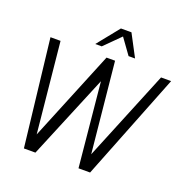

<svg xmlns="http://www.w3.org/2000/svg" viewBox="-154 -1041 1148 1183"><g transform="rotate(20 420.0 -449.5)"><path d="M129.5 0 49 -700H115L174 -108L416.5 -700H472.5L531.5 -108L774 -700H840L563.5 0H487.5L434 -551.5L205 0ZM507.5 -899 583.5 -755H541L467.5 -857L365 -755H322.5L438.5 -899Z"/></g></svg>

Font: Urbanist Light
Style: Italic
Weight: 300
Italic angle: -8°
Designer: Corey Hu
Foundry: Corey Hu
Version: Version 1.330; ttfautohint (v1.8.4.7-5d5b)